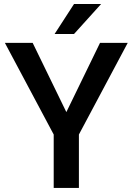

<svg xmlns="http://www.w3.org/2000/svg" viewBox="-20 -921 651 941"><path d="M3.9 -710.9 243.2 -261.7V0H366.7V-261.7L606 -710.9H470.2L305.2 -371.6L140.1 -710.9ZM342.8 -754.4 475.6 -901.4H342.8L247.6 -754.4Z"/></svg>

Font: Vazirmatn Medium
Style: Regular
Weight: 500
Designer: Saber Rastikerdar
Foundry: Saber Rastikerdar
Version: Version 33.003